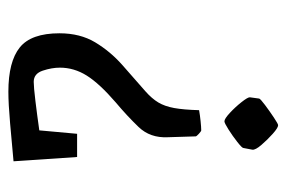

<svg xmlns="http://www.w3.org/2000/svg" viewBox="-130 -364 668 447"><g transform="rotate(90 203.5 -141.0)"><path d="M210 -411Q211 -414 225 -424.5Q239 -435 254 -445Q269 -455 272 -455Q278 -455 292 -442.5Q306 -430 318 -416Q330 -402 329 -395L325 -374Q325 -371 311 -360Q297 -349 282 -339.5Q267 -330 263 -330Q257 -330 243.5 -342.5Q230 -355 218.5 -369.5Q207 -384 207 -389ZM346 13 356 161Q313 165 267.5 169Q222 173 194 173Q124 173 91 146.5Q58 120 58 54Q58 6 79 -29Q100 -64 131.5 -92Q163 -120 193 -146Q210 -161 219 -176Q228 -191 232 -213Q236 -235 237 -271Q248 -273 262.5 -274.5Q277 -276 284 -276Q286 -276 292 -270.5Q298 -265 298 -263L300 -198Q302 -157 276 -130Q250 -103 219 -77Q175 -39 156.5 -9.5Q138 20 138 53Q138 72 145 93Q152 114 171 114Q183 114 216 110Q249 106 284 101L292 13Z"/></g></svg>

Font: Grenze Gotisch
Style: Regular
Weight: 400
Designer: Renata Polastri
Foundry: Omnibus-Type
Version: Version 1.001